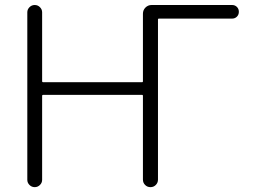

<svg xmlns="http://www.w3.org/2000/svg" viewBox="-20 -774 1040 772"><path d="M619.1 -699.2Q615.2 -699.2 615.2 -695.3V-51.8Q615.2 -39.1 606.4 -30.3Q597.7 -21.5 585 -21.5Q572.3 -21.5 563.5 -30.3Q554.7 -39.1 554.7 -51.8V-388.7Q554.7 -392.6 550.8 -392.6H154.3Q149.4 -392.6 149.4 -388.7V-50.8Q149.4 -39.1 140.6 -30.3Q131.8 -21.5 119.6 -21.5Q107.4 -21.5 98.6 -30.3Q89.8 -39.1 89.8 -50.8V-724.6Q89.8 -736.3 98.6 -745.1Q107.4 -753.9 119.6 -753.9Q131.8 -753.9 140.6 -745.1Q149.4 -736.3 149.4 -724.6V-447.3Q149.4 -443.4 154.3 -443.4H550.8Q554.7 -443.4 554.7 -447.3V-718.8Q554.7 -733.4 564.9 -743.7Q575.2 -753.9 589.8 -753.9H913.1Q924.8 -753.9 932.6 -746.1Q940.4 -738.3 940.4 -726.6Q940.4 -714.8 932.6 -707Q924.8 -699.2 913.1 -699.2Z"/></svg>

Font: Rounded-L Mgen+ 1mn light
Style: Regular
Weight: 200
Designer: [Source Han Sans]
Ryoko NISHIZUKA  (kana & ideographs); Paul D. Hunt (Latin, Greek & Cyrillic); Wenlong ZHANG  (bopomofo
Version: Version 1.059.20150602